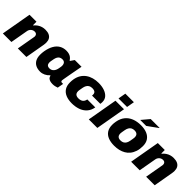

<svg xmlns="http://www.w3.org/2000/svg" viewBox="246 -1937 3161 3161"><g transform="rotate(45 1827.0 -356.5)"><path d="M14 0 107 -528H269V-448H276Q301 -479 331.5 -499.5Q362 -520 396 -530Q430 -540 465 -540Q521 -540 556.5 -523Q592 -506 609.5 -474.5Q627 -443 627 -398Q627 -385 625.5 -371Q624 -357 622 -342L562 0H363L419 -318Q420 -323 420.5 -328Q421 -333 421 -337Q421 -354 414.5 -366.5Q408 -379 396 -386Q384 -393 365 -393Q346 -393 329.5 -386.5Q313 -380 300.5 -368.5Q288 -357 279.5 -342Q271 -327 268 -310L213 0Z M892 12Q830 12 785.5 -11Q741 -34 718 -78.5Q695 -123 695 -188Q695 -207 696.5 -228.5Q698 -250 702 -273Q718 -363 752.5 -422Q787 -481 838.5 -510.5Q890 -540 955 -540Q990 -540 1018 -532Q1046 -524 1068 -507Q1090 -490 1108 -461H1115L1161 -528H1318L1294 -400Q1288 -368 1281.5 -333.5Q1275 -299 1269.5 -267Q1264 -235 1259 -208Q1254 -181 1251.5 -163.5Q1249 -146 1249 -141Q1249 -127 1256 -120.5Q1263 -114 1274 -114H1303L1284 -8Q1261 1 1234.5 6.5Q1208 12 1183 12Q1151 12 1125.5 5Q1100 -2 1083 -18Q1074 -26 1068.5 -38Q1063 -50 1059 -64H1052Q1020 -28 977.5 -8Q935 12 892 12ZM964 -135Q987 -135 1005.5 -144Q1024 -153 1037.5 -168.5Q1051 -184 1059.5 -204.5Q1068 -225 1072 -248Q1076 -270 1078 -282.5Q1080 -295 1080.5 -302Q1081 -309 1081 -314Q1081 -337 1073.5 -355Q1066 -373 1050.5 -383Q1035 -393 1010 -393Q979 -393 958 -380.5Q937 -368 924.5 -345Q912 -322 906 -291Q900 -259 897 -242.5Q894 -226 893.5 -218.5Q893 -211 893 -206Q893 -173 909.5 -154Q926 -135 964 -135Z M1630 12Q1548 12 1488.5 -12.5Q1429 -37 1397 -86.5Q1365 -136 1365 -210Q1365 -230 1366.5 -249.5Q1368 -269 1371 -287Q1382 -351 1411.5 -398.5Q1441 -446 1485.5 -477.5Q1530 -509 1586 -524.5Q1642 -540 1707 -540Q1783 -540 1842.5 -519.5Q1902 -499 1937 -459.5Q1972 -420 1972 -361Q1972 -351 1971 -339Q1970 -327 1968 -315H1775Q1776 -321 1776.5 -327Q1777 -333 1777 -338Q1777 -361 1767.5 -376Q1758 -391 1739 -398Q1720 -405 1693 -405Q1658 -405 1634 -391.5Q1610 -378 1595.5 -352.5Q1581 -327 1575 -292Q1569 -258 1566 -240Q1563 -222 1562.5 -214.5Q1562 -207 1562 -202Q1562 -177 1571 -159.5Q1580 -142 1599 -132.5Q1618 -123 1648 -123Q1681 -123 1705 -132.5Q1729 -142 1744.5 -162.5Q1760 -183 1766 -215H1951Q1937 -135 1890.5 -84.5Q1844 -34 1776 -11Q1708 12 1630 12Z M2117 -590 2141 -725H2340L2316 -590ZM2015 0 2108 -528H2307L2214 0Z M2614 12Q2533 12 2473.5 -12Q2414 -36 2382 -85Q2350 -134 2350 -208Q2350 -229 2351.5 -249Q2353 -269 2357 -287Q2372 -372 2417 -428Q2462 -484 2532 -512Q2602 -540 2691 -540Q2773 -540 2832.5 -515.5Q2892 -491 2924.5 -442Q2957 -393 2957 -318Q2957 -248 2939 -193.5Q2921 -139 2888 -98Q2858 -61 2816 -36.5Q2774 -12 2723.5 0Q2673 12 2614 12ZM2628 -123Q2663 -123 2687 -136.5Q2711 -150 2725.5 -175Q2740 -200 2746 -235Q2752 -270 2755 -287.5Q2758 -305 2758.5 -313.5Q2759 -322 2759 -327Q2759 -352 2750.5 -369Q2742 -386 2724 -395.5Q2706 -405 2677 -405Q2642 -405 2618 -391.5Q2594 -378 2579.5 -352.5Q2565 -327 2559 -292Q2553 -258 2550 -240Q2547 -222 2546.5 -214Q2546 -206 2546 -201Q2546 -177 2554.5 -159.5Q2563 -142 2581 -132.5Q2599 -123 2628 -123ZM2620 -592 2732 -725H2937L2938 -721L2759 -592Z M3001 0 3094 -528H3256V-448H3263Q3288 -479 3318.5 -499.5Q3349 -520 3383 -530Q3417 -540 3452 -540Q3508 -540 3543.5 -523Q3579 -506 3596.5 -474.5Q3614 -443 3614 -398Q3614 -385 3612.5 -371Q3611 -357 3609 -342L3549 0H3350L3406 -318Q3407 -323 3407.5 -328Q3408 -333 3408 -337Q3408 -354 3401.5 -366.5Q3395 -379 3383 -386Q3371 -393 3352 -393Q3333 -393 3316.5 -386.5Q3300 -380 3287.5 -368.5Q3275 -357 3266.5 -342Q3258 -327 3255 -310L3200 0Z"/></g></svg>

Font: Archivo SemiBold Black
Style: Italic
Weight: 900
Italic angle: -10°
Version: Version 2.001